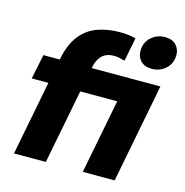

<svg xmlns="http://www.w3.org/2000/svg" viewBox="-116 -916 985 1024"><g transform="rotate(15 376.5 -404.0)"><path d="M645 -626Q604 -626 583 -648.5Q562 -671 562 -702Q562 -750 594.5 -779Q627 -808 670 -808Q711 -808 732 -785.5Q753 -763 753 -732Q753 -684 721 -655Q689 -626 645 -626ZM52 0 132 -411H40L68 -547H158L159 -549Q175 -633 213 -681.5Q251 -730 307 -750.5Q363 -771 433 -771Q459 -771 482 -768Q505 -765 519 -760L494 -632H483Q473 -636 460.5 -638.5Q448 -641 433 -641Q352 -641 335 -549L334 -547H714L608 0H432L512 -411H308L228 0Z"/></g></svg>

Font: Kufam
Style: Bold Italic
Weight: 700
Italic angle: -11°
Designer: Artur Schmal
Foundry: Original Type
Version: Version 1.301; ttfautohint (v1.8.3)